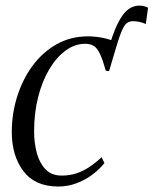

<svg xmlns="http://www.w3.org/2000/svg" viewBox="-20 -655 548 684"><path d="M368.5 -401.5 371 -496.5Q388 -551.5 404.8 -581.5Q421.5 -611.5 439 -623.2Q456.5 -635 476 -635Q484.5 -635 492.5 -633.2Q500.5 -631.5 507.5 -627.5L499.5 -569.5Q488.5 -574.5 476.5 -577Q464.5 -579.5 454.5 -579.5Q441 -579.5 431.5 -572.5Q422 -565.5 411.8 -540Q401.5 -514.5 385 -457ZM187.5 9.5Q105 9.5 63.5 -45.2Q22 -100 22 -184.5Q22 -249.5 41 -310.5Q60 -371.5 95.5 -420Q131 -468.5 181.2 -497Q231.5 -525.5 293.5 -525.5Q319 -525.5 347.8 -519.8Q376.5 -514 398 -502.5L368.5 -401.5L357 -403Q346 -442 336.2 -462.8Q326.5 -483.5 314.5 -491.2Q302.5 -499 283 -499Q247 -499 214.2 -475.2Q181.5 -451.5 156 -409Q130.5 -366.5 116 -309.8Q101.5 -253 101.5 -186.5Q101.5 -146.5 111 -110.5Q120.5 -74.5 142 -52Q163.5 -29.5 199.5 -29.5Q227 -29.5 250.8 -37Q274.5 -44.5 296.8 -59Q319 -73.5 342 -95L352 -74Q334 -51.5 308.5 -32.5Q283 -13.5 252.2 -2Q221.5 9.5 187.5 9.5Z"/></svg>

Font: Merriweather 120pt Light
Style: Italic
Weight: 300
Italic angle: -7.8°
Version: Version 2.101